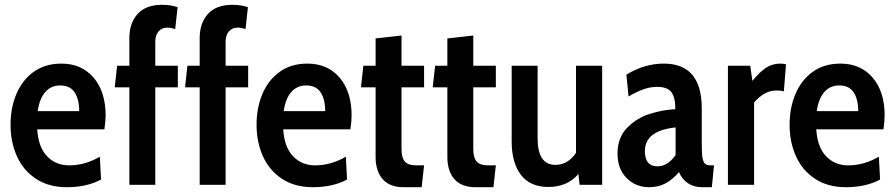

<svg xmlns="http://www.w3.org/2000/svg" viewBox="-20 -770 3729 800"><path d="M415 -231H135Q140 -156 176.5 -118.5Q213 -81 268 -81Q334 -81 396 -117L401 -22Q342 10 258 10Q183 10 130 -25Q77 -60 50.5 -119Q24 -178 24 -250Q24 -322 49 -380Q74 -438 121.5 -471.5Q169 -505 236 -505Q320 -505 370 -446.5Q420 -388 420 -289Q420 -264 415 -231ZM310 -307Q310 -356 291 -385Q272 -414 231 -414Q193 -414 169 -387Q145 -360 137 -307Z M519 -406H458L468 -496H519V-611Q519 -674 553.5 -712Q588 -750 655 -750Q692 -750 720 -740L710 -649Q692 -655 678 -655Q654 -655 640.5 -639Q627 -623 627 -595V-496H721V-406H627V0H519Z M812 -406H751L761 -496H812V-611Q812 -674 846.5 -712Q881 -750 948 -750Q985 -750 1013 -740L1003 -649Q985 -655 971 -655Q947 -655 933.5 -639Q920 -623 920 -595V-496H1014V-406H920V0H812Z M1440 -231H1160Q1165 -156 1201.5 -118.5Q1238 -81 1293 -81Q1359 -81 1421 -117L1426 -22Q1367 10 1283 10Q1208 10 1155 -25Q1102 -60 1075.5 -119Q1049 -178 1049 -250Q1049 -322 1074 -380Q1099 -438 1146.5 -471.5Q1194 -505 1261 -505Q1345 -505 1395 -446.5Q1445 -388 1445 -289Q1445 -264 1440 -231ZM1335 -307Q1335 -356 1316 -385Q1297 -414 1256 -414Q1218 -414 1194 -387Q1170 -360 1162 -307Z M1545 -116V-406H1484L1494 -496H1545V-610L1653 -622V-496H1747V-406H1653V-148Q1653 -113 1667 -97Q1681 -81 1713 -81H1747L1737 10H1661Q1604 10 1574.5 -23.5Q1545 -57 1545 -116Z M1844 -116V-406H1783L1793 -496H1844V-610L1952 -622V-496H2046V-406H1952V-148Q1952 -113 1966 -97Q1980 -81 2012 -81H2046L2036 10H1960Q1903 10 1873.5 -23.5Q1844 -57 1844 -116Z M2489 -496V0H2395L2390 -45Q2344 9 2265 9Q2189 9 2150.5 -41.5Q2112 -92 2112 -180V-496H2220V-194Q2220 -83 2294 -83Q2346 -83 2380 -133V-496Z M2553 -130Q2553 -197 2593.5 -238Q2634 -279 2689 -296Q2744 -313 2794 -315Q2794 -365 2777 -386.5Q2760 -408 2719 -408Q2689 -408 2661 -398Q2633 -388 2599 -368L2590 -459Q2665 -505 2746 -505Q2904 -505 2904 -318V-169Q2904 -131 2907 -113Q2910 -95 2917.5 -88Q2925 -81 2941 -81H2955L2946 10H2905Q2871 10 2846.5 -6.5Q2822 -23 2809 -53Q2783 -22 2753 -6Q2723 10 2685 10Q2629 10 2591 -28Q2553 -66 2553 -130ZM2795 -124V-239Q2667 -226 2667 -140Q2667 -77 2720 -77Q2762 -77 2795 -124Z M3013 -496H3106L3115 -433Q3145 -470 3171.5 -487.5Q3198 -505 3231 -505Q3244 -505 3255 -502L3246 -389Q3234 -393 3215 -393Q3165 -393 3122 -343V0H3013Z M3661 -231H3381Q3386 -156 3422.5 -118.5Q3459 -81 3514 -81Q3580 -81 3642 -117L3647 -22Q3588 10 3504 10Q3429 10 3376 -25Q3323 -60 3296.5 -119Q3270 -178 3270 -250Q3270 -322 3295 -380Q3320 -438 3367.5 -471.5Q3415 -505 3482 -505Q3566 -505 3616 -446.5Q3666 -388 3666 -289Q3666 -264 3661 -231ZM3556 -307Q3556 -356 3537 -385Q3518 -414 3477 -414Q3439 -414 3415 -387Q3391 -360 3383 -307Z"/></svg>

Font: Cabin Condensed SemiBold
Style: Regular
Weight: 600
Width: 3
Designer: Pablo Impallari
Foundry: Pablo Impallari. http://www.impallari.com Igino Marini. http://www.ikern.com
Version: Version 2.001